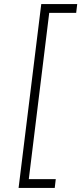

<svg xmlns="http://www.w3.org/2000/svg" viewBox="-20 -770 398 940"><path d="M358 -750 353 -707H221L121 107H253L248 150H71L182 -750Z"/></svg>

Font: Josefin Sans Light
Style: Italic
Weight: 300
Italic angle: -7°
Designer: Santiago Orozco
Foundry: Typemade
Version: Version 2.000